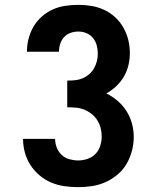

<svg xmlns="http://www.w3.org/2000/svg" viewBox="-20 -763 640 791"><path d="M302 8Q274 8 245.5 4Q217 0 191 -11Q165 -22 143 -40.5Q121 -59 105.5 -83Q90 -107 82.5 -134.5Q75 -162 75 -190V-191H207Q207 -172 214 -154.5Q221 -137 234.5 -124.5Q248 -112 266 -107Q284 -102 302 -102Q322 -102 341 -108.5Q360 -115 373.5 -129Q387 -143 393 -162.5Q399 -182 399 -201Q399 -219 394.5 -236Q390 -253 380.5 -268Q371 -283 357 -294Q343 -305 326.5 -311.5Q310 -318 292.5 -319.5Q275 -321 257 -321V-431Q273 -431 289 -432.5Q305 -434 319.5 -440Q334 -446 346.5 -456.5Q359 -467 367 -481Q375 -495 379 -510.5Q383 -526 383 -542Q383 -559 378.5 -576Q374 -593 363 -606.5Q352 -620 336 -626.5Q320 -633 303 -633Q286 -633 270.5 -627.5Q255 -622 244 -610Q233 -598 228 -582.5Q223 -567 223 -550H91V-551Q91 -578 98 -604.5Q105 -631 118.5 -654Q132 -677 152.5 -695Q173 -713 197.5 -724Q222 -735 249 -739Q276 -743 303 -743Q330 -743 357 -738.5Q384 -734 409 -722.5Q434 -711 454.5 -692Q475 -673 488.5 -649Q502 -625 508.5 -598.5Q515 -572 515 -544Q515 -519 509 -494Q503 -469 490 -447Q477 -425 458.5 -407.5Q440 -390 418 -378Q443 -366 464.5 -347.5Q486 -329 501 -305.5Q516 -282 523.5 -254.5Q531 -227 531 -199Q531 -170 523.5 -141.5Q516 -113 501.5 -88Q487 -63 464.5 -44Q442 -25 415.5 -13Q389 -1 360 3.5Q331 8 302 8Z"/></svg>

Font: Iosevka Etoile Extrabold
Style: Regular
Weight: 800
Designer: Belleve Invis
Foundry: Belleve Invis
Version: Version 22.1.2; ttfautohint (v1.8.4)